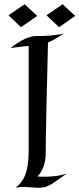

<svg xmlns="http://www.w3.org/2000/svg" viewBox="-20 -880 374 904"><path d="M295 -63C295 -63 257 -48 191 -48C180 -48 168 -48 156 -49C195 -87 195 -149 195 -149C195 -149 194 -209 206 -680C228 -689 252 -703 282 -723C261 -715 191 -709 145 -710C145 -710 100 -711 30 -654C66 -659 95 -662 115 -664V-171C115 -65 91 -27 54 4C68 1 79 0 90 0C112 0 132 4 163 4C210 4 225 -16 295 -63ZM275 -860 199 -808 258 -752 334 -805ZM96 -860 20 -808 79 -752 155 -805Z"/></svg>

Font: Quintessential
Style: Regular
Weight: 400
Designer: Astigmatic (AOETI)
Foundry: Astigmatic (AOETI)
Version: Version 1.000